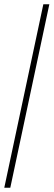

<svg xmlns="http://www.w3.org/2000/svg" viewBox="-42 -755 250 895"><path d="M-22 120 160 -735H188L6 120Z"/></svg>

Font: Kanit Thin
Style: Italic
Weight: 250
Italic angle: -12°
Designer: Katatrad Team
Foundry: CadsonDemak
Version: Version 2.000; ttfautohint (v1.8.3)